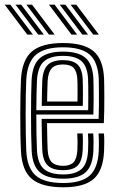

<svg xmlns="http://www.w3.org/2000/svg" viewBox="-47 -793 502 822"><path d="M224 8.8Q132.8 8.8 90 -26.5Q47.2 -61.8 42.8 -145Q41 -178.8 40.4 -220.4Q39.8 -262 39.8 -305.1Q39.8 -348.2 40.6 -387Q41.5 -425.8 42.8 -453.5Q47.8 -537.8 90.2 -573.2Q132.8 -608.8 222.5 -608.8Q311.8 -608.8 353.2 -574.1Q394.8 -539.5 398.5 -457.2Q399 -449.8 399.2 -427.9Q399.5 -406 399.6 -377.1Q399.8 -348.2 399.2 -318.6Q398.8 -289 397.5 -265.8H154.5Q154.8 -243.5 155 -224Q155.2 -204.5 155.8 -186.8Q156.2 -169 157 -152.2Q158.8 -115 174.4 -99Q190 -83 224 -83Q253.2 -83 267.8 -98.2Q282.2 -113.5 284.2 -150.5Q285 -165.5 285 -184.9Q285 -204.2 283.8 -221.5H306.8Q308 -203.2 307.9 -183.2Q307.8 -163.2 307 -149.5Q304.8 -104 285.4 -84.2Q266 -64.5 224 -64.5Q178.2 -64.5 157.4 -84.6Q136.5 -104.8 134 -151Q133.2 -171.2 132.6 -193.4Q132 -215.5 131.8 -238.5Q131.5 -261.5 131.2 -284.2H375.2Q376.2 -308.8 376.5 -335.6Q376.8 -362.5 376.6 -387.2Q376.5 -412 376.2 -430.5Q376 -449 375.8 -456.2Q372.2 -528.2 336.8 -559.4Q301.2 -590.5 222.5 -590.5Q144.5 -590.5 107.1 -558.8Q69.8 -527 65.5 -451.8Q64.2 -427 63.5 -389.1Q62.8 -351.2 62.8 -307.9Q62.8 -264.5 63.4 -222.5Q64 -180.5 65.5 -147.2Q69.2 -74.2 105.6 -41.9Q142 -9.5 224 -9.5Q301.2 -9.5 336.8 -41.2Q372.2 -73 375.8 -146.2Q376.2 -156.8 376.4 -169.9Q376.5 -183 376.2 -196.6Q376 -210.2 375 -221.5H398Q399.5 -204.5 399.4 -183.2Q399.2 -162 398.5 -145.5Q394.8 -62.8 354.1 -27Q313.5 8.8 224 8.8ZM224 -28Q154.5 -28 123.1 -56.1Q91.8 -84.2 88.5 -148Q87 -178.8 86.4 -219.5Q85.8 -260.2 85.8 -303.4Q85.8 -346.5 86.4 -385Q87 -423.5 88.2 -449.8Q92 -518.2 124.9 -545.1Q157.8 -572 222.5 -572Q288.8 -572 319.2 -545.2Q349.8 -518.5 352.8 -455.8Q353.2 -447 353.6 -422.5Q354 -398 353.9 -366.1Q353.8 -334.2 352.8 -302.8H108.5Q108.5 -260.2 109.1 -220.1Q109.8 -180 111.2 -150.2Q114.2 -93.8 140.6 -70Q167 -46.2 224 -46.2Q275.2 -46.2 301.1 -68.6Q327 -91 330 -147.5Q330.8 -163 330.8 -183.1Q330.8 -203.2 329.5 -221.5H352.2Q353.5 -203.5 353.5 -183.5Q353.5 -163.5 352.8 -147Q349.8 -83.2 319.8 -55.6Q289.8 -28 224 -28ZM108.5 -321.2H330.5Q331 -349 331 -376Q331 -403 330.8 -424.2Q330.5 -445.5 330 -454.8Q327.5 -507.5 302.5 -530.6Q277.5 -553.8 222.5 -553.8Q167.5 -553.8 141 -529.9Q114.5 -506 111.2 -448.5Q110 -424.8 109.4 -390.6Q108.8 -356.5 108.5 -321.2ZM131.8 -339.8Q132 -353.8 132.2 -373.6Q132.5 -393.5 133 -413.4Q133.5 -433.2 134 -447.2Q136.8 -495.5 157.9 -515.5Q179 -535.5 222.5 -535.5Q265.5 -535.5 285.2 -516.5Q305 -497.5 307 -454.2Q307.5 -445.2 307.8 -426.9Q308 -408.5 308 -385.6Q308 -362.8 307.5 -339.8ZM154.8 -358.2H284.8Q285 -378.5 285 -398Q285 -417.5 284.8 -432.2Q284.5 -447 284.2 -452.2Q282.8 -486.2 268.8 -501.6Q254.8 -517 222.5 -517Q189.2 -517 174.1 -500.1Q159 -483.2 157 -446.2Q156.5 -432 156 -417.8Q155.5 -403.5 155.2 -388.9Q155 -374.2 154.8 -358.2ZM162.5 -645 66 -773H90.2L186.8 -645ZM69.8 -645 -27 -773H-2.8L94 -645ZM116.2 -645 19.5 -773H43.8L140.5 -645ZM352 -645 255.2 -773H279.5L376.2 -645ZM259 -645 162.5 -773H186.8L283.2 -645ZM305.5 -645 208.8 -773H233L329.8 -645Z"/></svg>

Font: Big Shoulders Inline Text Thin
Style: Bold
Weight: 700
Version: Version 2.002